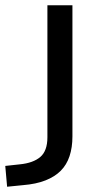

<svg xmlns="http://www.w3.org/2000/svg" viewBox="-88 -516 384 729"><path d="M-61 193 -68 114 -13 108Q38 103 65 80Q92 57 92 5V-496H187V2Q187 44 176 77Q165 110 142.5 132.5Q120 155 84.5 169Q49 183 -1 187Z"/></svg>

Font: Nunito Sans 7pt SemiExpanded
Style: Regular
Weight: 400
Width: 6
Designer: Vernon Adams
Foundry: Vernon Adams
Version: Version 3.101;gftools[0.9.27]